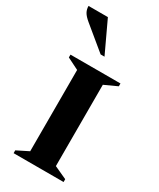

<svg xmlns="http://www.w3.org/2000/svg" viewBox="-205 -879 785 945"><g transform="rotate(30 187.5 -406.0)"><path d="M46 0V-16L112 -49V-511L46 -544V-560H330V-544L258 -511V-49L330 -16V0ZM174 -635 43 -743Q20 -762 11.5 -777.5Q3 -793 3 -812H113L196 -635Z"/></g></svg>

Font: Spectral SC
Style: Bold
Weight: 700
Designer: Jean-Baptiste Levee
Foundry: Production Type
Version: Version 2.001